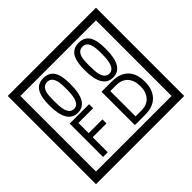

<svg xmlns="http://www.w3.org/2000/svg" viewBox="-230 -1243 1616 1616"><g transform="rotate(-45 577.5 -435.0)"><path d="M1103 90H53V-960H1103ZM1028 15V-885H128V15ZM497 -656Q497 -442 371 -442Q244 -442 244 -656Q244 -744 265 -789Q294 -855 371 -855Q448 -855 477 -789Q497 -745 497 -656ZM444 -656Q444 -723 435 -752Q420 -809 371 -809Q322 -809 306 -752Q298 -723 298 -656Q298 -587 306 -553Q322 -488 371 -488Q419 -488 435 -554Q444 -587 444 -656ZM917 -656Q917 -442 791 -442Q664 -442 664 -656Q664 -744 685 -789Q714 -855 791 -855Q868 -855 897 -789Q917 -745 917 -656ZM864 -656Q864 -723 855 -752Q840 -809 791 -809Q742 -809 726 -752Q718 -723 718 -656Q718 -587 726 -553Q742 -488 791 -488Q839 -488 855 -554Q864 -587 864 -656ZM488 -379H313V-257H477V-209H313V-30H257V-427H488ZM955 -229Q955 -136 904.5 -83Q854 -30 760 -30H636V-427H760Q855 -427 905 -375.5Q955 -324 955 -229ZM901 -229Q901 -298 865 -338.5Q829 -379 761 -379H692V-78H761Q829 -78 865 -119Q901 -160 901 -229Z"/></g></svg>

Font: Unicode BMP Fallback SIL
Style: Regular
Weight: 400
Foundry: NRSI, SIL International
Version: Version 5.1 Based on Unicode 5.1